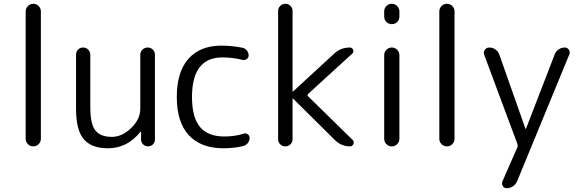

<svg xmlns="http://www.w3.org/2000/svg" viewBox="-20 -770 3048 1010"><path d="M115 -40V-710Q115 -726 126.5 -738Q138 -750 155 -750Q172 -750 183.5 -738Q195 -726 195 -710V-40Q195 -24 183.5 -12Q172 0 155 0Q138 0 126.5 -12Q115 -24 115 -40Z M548 10Q461 10 420.5 -38Q380 -86 380 -197V-482Q380 -498 390.5 -509Q401 -520 417 -520Q433 -520 444 -509Q455 -498 455 -482V-207Q455 -117 482 -83.5Q509 -50 568 -50Q622 -50 670 -96.5Q718 -143 718 -198V-482Q718 -498 729.5 -509Q741 -520 757 -520Q773 -520 784 -509Q795 -498 795 -482V-36Q795 -21 784.5 -10.5Q774 0 759 0Q744 0 733 -10.5Q722 -21 722 -36V-77Q722 -78 721 -78Q720 -78 719 -77Q650 10 548 10Z M1155 10Q1037 10 973.5 -58.5Q910 -127 910 -260Q910 -392 971.5 -461Q1033 -530 1145 -530Q1197 -530 1255 -519Q1269 -516 1278.5 -504.5Q1288 -493 1288 -478Q1288 -466 1277.5 -459Q1267 -452 1255 -455Q1204 -468 1150 -468Q990 -468 990 -260Q990 -152 1032 -102Q1074 -52 1160 -52Q1216 -52 1262 -67Q1273 -71 1283 -64Q1293 -57 1293 -45Q1293 -30 1284 -18Q1275 -6 1260 -2Q1213 10 1155 10Z M1443 -38V-712Q1443 -728 1454 -739Q1465 -750 1481 -750Q1497 -750 1508 -739Q1519 -728 1519 -712V-289Q1519 -288 1520 -288L1522 -289L1738 -488Q1772 -520 1820 -520Q1833 -520 1837.5 -508Q1842 -496 1833 -488L1601 -276Q1595 -270 1600 -264L1836 -33Q1844 -25 1839 -12.5Q1834 0 1822 0Q1775 0 1742 -33L1522 -251Q1521 -252 1520 -252Q1519 -252 1519 -251V-38Q1519 -22 1508 -11Q1497 0 1481 0Q1465 0 1454 -11Q1443 -22 1443 -38Z M2001 -40V-480Q2001 -496 2012.5 -508Q2024 -520 2041 -520Q2058 -520 2069.5 -508Q2081 -496 2081 -480V-40Q2081 -24 2069.5 -12Q2058 0 2041 0Q2024 0 2012.5 -12Q2001 -24 2001 -40ZM2001 -683V-710Q2001 -726 2012.5 -738Q2024 -750 2041 -750Q2058 -750 2069.5 -738Q2081 -726 2081 -710V-683Q2081 -666 2069.5 -654.5Q2058 -643 2041 -643Q2024 -643 2012.5 -654.5Q2001 -666 2001 -683Z M2291 -40V-710Q2291 -726 2302.5 -738Q2314 -750 2331 -750Q2348 -750 2359.5 -738Q2371 -726 2371 -710V-40Q2371 -24 2359.5 -12Q2348 0 2331 0Q2314 0 2302.5 -12Q2291 -24 2291 -40Z M2702 -12 2527 -482Q2522 -496 2530.5 -508Q2539 -520 2554 -520Q2572 -520 2586.5 -509.5Q2601 -499 2607 -482L2744 -93Q2744 -92 2745 -92Q2747 -92 2747 -93L2898 -484Q2904 -500 2918.5 -510Q2933 -520 2951 -520Q2965 -520 2972.5 -508.5Q2980 -497 2975 -484L2700 184Q2693 200 2678.5 210Q2664 220 2646 220Q2632 220 2625 208.5Q2618 197 2623 184L2702 4Q2705 -4 2702 -12Z"/></svg>

Font: Rounded Mplus 1c
Style: Regular
Weight: 400
Version: Version 1.059.20150529